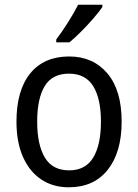

<svg xmlns="http://www.w3.org/2000/svg" viewBox="-20 -879 586 816"><path d="M497 -362Q497 -232 438 -157.5Q379 -83 272 -83Q205 -83 155 -116.5Q105 -150 77.5 -212.5Q50 -275 50 -362Q50 -495 108.5 -567Q167 -639 274 -639Q375 -639 436 -567.5Q497 -496 497 -362ZM138 -362Q138 -264 170.5 -209.5Q203 -155 274 -155Q343 -155 376 -209Q409 -263 409 -362Q409 -460 376 -513Q343 -566 273 -566Q202 -566 170 -513Q138 -460 138 -362ZM415 -849Q402 -830 377.5 -801.5Q353 -773 325 -745Q297 -717 275 -699H219V-711Q243 -743 269 -784Q295 -825 312 -859H415Z"/></svg>

Font: Noto Sans Telugu UI SemiCondensed
Style: Regular
Weight: 400
Width: 4
Designer: Jelle Bosma - Monotype Design Team
Foundry: Monotype Imaging Inc.
Version: Version 2.005; ttfautohint (v1.8.4.7-5d5b)